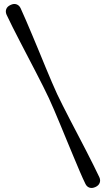

<svg xmlns="http://www.w3.org/2000/svg" viewBox="-20 -790 535 966"><path d="M225.5 -297Q237 -272 251.8 -237.8Q266.5 -203.5 282.8 -164.2Q299 -125 316 -83.8Q333 -42.5 349.8 -2.5Q366.5 37.5 381.5 72.8Q396.5 108 409.5 134.5Q416.5 149.5 430 154Q443.5 158.5 460 151Q476.5 143.5 481.5 130Q486.5 116.5 480 102Q467 75 450 40.5Q433 6 413.2 -32.2Q393.5 -70.5 372.8 -110Q352 -149.5 332.5 -187.2Q313 -225 296.2 -258.2Q279.5 -291.5 267.5 -316.5Q256 -342 241.2 -376Q226.5 -410 210.2 -449.5Q194 -489 177 -530.2Q160 -571.5 143.2 -611.2Q126.5 -651 111.2 -686.5Q96 -722 83.5 -749Q76.5 -763.5 63 -768.2Q49.5 -773 33 -765Q16.5 -757.5 11.5 -744.2Q6.5 -731 13 -716Q25.5 -689 42.8 -654.8Q60 -620.5 80 -582Q100 -543.5 120.5 -504Q141 -464.5 160.8 -426.5Q180.5 -388.5 197 -355.5Q213.5 -322.5 225.5 -297Z"/></svg>

Font: Fraunces 10pt
Style: Regular
Weight: 400
Version: Version 1.000;[b76b70a41]